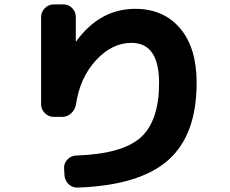

<svg xmlns="http://www.w3.org/2000/svg" viewBox="-20 -787 1040 869"><path d="M223 -258Q200 -258 183 -275Q166 -292 166 -315V-710Q166 -733 183 -750Q200 -767 223 -767H267Q290 -767 306.5 -750.5Q323 -734 323 -711V-600Q323 -599 324 -599Q325 -599 325 -600Q432 -747 592 -747Q720 -747 795 -659Q870 -571 870 -412Q870 -176 741 -62Q612 52 332 62Q308 63 291 47Q274 31 272 7L270 -25Q269 -48 285 -65Q301 -82 324 -83Q534 -90 617 -165Q700 -240 700 -412Q700 -593 575 -593Q487 -593 414.5 -514.5Q342 -436 324 -315Q320 -291 302.5 -274.5Q285 -258 262 -258Z"/></svg>

Font: Rounded Mplus 1c ExtraBold
Style: Regular
Weight: 800
Version: Version 1.059.20150529